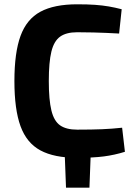

<svg xmlns="http://www.w3.org/2000/svg" viewBox="-20 -722 628 893"><path d="M339 -702Q388 -702 422.5 -699.5Q457 -697 486 -692Q515 -687 546 -679L534 -566Q501 -568 473.5 -569Q446 -570 414.5 -571Q383 -572 339 -572Q288 -572 259.5 -551.5Q231 -531 219 -482Q207 -433 207 -345Q207 -258 219 -208.5Q231 -159 259.5 -139Q288 -119 339 -119Q408 -119 455 -121Q502 -123 548 -128L561 -16Q513 -1 463 5.5Q413 12 339 12Q232 12 168 -22.5Q104 -57 75.5 -135Q47 -213 47 -345Q47 -477 75.5 -555Q104 -633 168 -667.5Q232 -702 339 -702ZM402 -7 396 151H287L281 -7Z"/></svg>

Font: Exo 2
Style: Bold
Weight: 700
Designer: Natanael Gama
Foundry: Natanael Gama
Version: Version 2.010